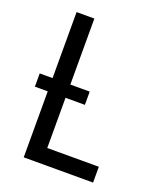

<svg xmlns="http://www.w3.org/2000/svg" viewBox="-136 -824 772 913"><g transform="rotate(20 250.0 -367.5)"><path d="M93 0V-735H183V-80H444V0ZM281 -334H28V-401H281Z"/></g></svg>

Font: Iosevka Fixed Medium
Style: Regular
Weight: 500
Monospace: yes
Designer: Belleve Invis
Foundry: Belleve Invis
Version: Version 32.3.0